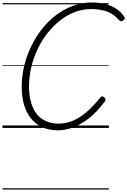

<svg xmlns="http://www.w3.org/2000/svg" viewBox="-20 -1031 1026 1547"><path d="M446 19Q378 19 324 -4.5Q270 -28 232 -73.5Q194 -119 174.5 -184Q155 -249 155 -331Q155 -415 174.5 -497.5Q194 -580 230.5 -656Q267 -732 317.5 -796.5Q368 -861 431.5 -909Q495 -957 568 -984Q641 -1011 722 -1011Q782 -1011 830.5 -998Q879 -985 917 -960Q955 -935 981 -896Q988 -887 984.5 -879Q981 -871 969 -864Q958 -858 952 -860.5Q946 -863 934 -874Q897 -917 843.5 -937.5Q790 -958 715 -958Q647 -958 583.5 -934Q520 -910 464 -866Q408 -822 362 -763.5Q316 -705 283 -635Q250 -565 232 -489Q214 -413 214 -335Q214 -264 229.5 -208Q245 -152 275 -113.5Q305 -75 350 -55Q395 -35 452 -35Q496 -35 538.5 -48Q581 -61 623 -88Q665 -115 706 -154Q747 -193 788 -245Q796 -255 803.5 -254.5Q811 -254 821 -246Q830 -238 830.5 -229.5Q831 -221 822 -210Q763 -131 699 -80Q635 -29 571 -5Q507 19 446 19ZM0 486H857V496H0ZM0 -20H857V0H0ZM0 -505H857V-500H0ZM0 -1006H857V-996H0Z"/></svg>

Font: Playwrite CA Guides
Style: Regular
Weight: 400
Designer: Veronika Burian, José Scaglione
Foundry: TypeTogether
Version: Version 1.003